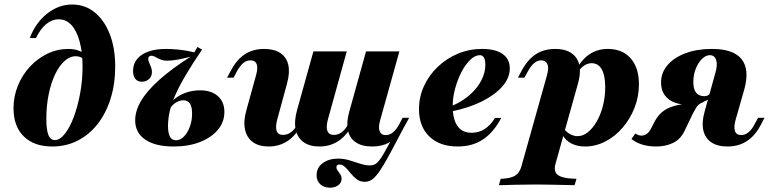

<svg xmlns="http://www.w3.org/2000/svg" viewBox="-20 -651 3478 868"><path d="M216.1 11.3Q133.9 11.3 87.5 -34.3Q41.1 -79.8 41.1 -161.3Q41.1 -215.3 60.9 -263.7Q80.6 -312.1 115.3 -349.6Q150 -387.1 194.8 -408.5Q239.5 -429.8 290.3 -429.8Q329.8 -429.8 354.8 -412.1L355.6 -385.5Q349.2 -391.1 340.3 -394Q331.5 -396.8 322.6 -396.8Q295.2 -396.8 271 -374.6Q246.8 -352.4 228.2 -312.9Q209.7 -273.4 199.6 -222.2Q189.5 -171 189.5 -113.7Q189.5 -63.7 198.8 -40.7Q208.1 -17.7 228.2 -17.7Q250.8 -17.7 273.4 -46.4Q296 -75 313.7 -122.6Q331.5 -170.2 342.3 -229Q353.2 -287.9 353.2 -349.2Q353.2 -415.3 339.9 -463.7Q326.6 -512.1 302.8 -537.9Q279 -563.7 245.2 -563.7Q215.3 -563.7 188.7 -541.9Q162.1 -520.2 142.7 -479H114.5Q141.1 -548.4 193.1 -589.5Q245.2 -630.6 305.6 -630.6Q364.5 -630.6 408.1 -595.2Q451.6 -559.7 476.2 -496.8Q500.8 -433.9 500.8 -350.8Q500.8 -271 479.8 -204.4Q458.9 -137.9 421 -89.9Q383.1 -41.9 331 -15.3Q279 11.3 216.1 11.3Z M765.3 11.3Q682.3 11.3 636.7 -19.8Q591.1 -50.8 591.1 -107.3Q591.1 -150 618.1 -195.6Q645.2 -241.1 700.8 -290.7Q756.5 -340.3 841.1 -394.4Q806.5 -385.5 780.2 -381Q754 -376.6 736.3 -376.6Q718.5 -376.6 705.2 -382.3Q691.9 -387.9 682.3 -393.5Q672.6 -399.2 665.3 -399.2Q658.1 -399.2 654 -395.6Q650 -391.9 650 -385.5Q650 -377.4 654.4 -367.7Q658.9 -358.1 662.9 -347.2Q666.9 -336.3 666.9 -325Q666.9 -306.5 654 -294Q641.1 -281.5 621 -281.5Q602.4 -281.5 591.9 -294.4Q581.5 -307.3 581.5 -330.6Q581.5 -361.3 599.2 -383.5Q616.9 -405.6 650.4 -417.7Q683.9 -429.8 730.6 -429.8Q756.5 -429.8 788.7 -426.6Q821 -423.4 858.9 -414.5L872.6 -438.7L893.5 -426.6Q851.6 -365.3 822.2 -315.7Q792.7 -266.1 774.2 -225Q755.6 -183.9 747.6 -148.8Q739.5 -113.7 739.5 -81.5Q739.5 -48.4 748.4 -32.7Q757.3 -16.9 775.8 -16.9Q795.2 -16.9 811.7 -33.9Q828.2 -50.8 838.3 -78.2Q848.4 -105.6 848.4 -137.9Q848.4 -168.5 838.3 -183.1Q828.2 -197.6 809.7 -197.6Q791.1 -197.6 774.2 -186.7Q757.3 -175.8 745.2 -155.6L748.4 -181.5Q762.9 -200.8 784.3 -214.5Q805.6 -228.2 831.5 -235.5Q857.3 -242.7 884.7 -242.7Q935.5 -242.7 964.9 -216.5Q994.4 -190.3 994.4 -145.2Q994.4 -99.2 964.9 -64.1Q935.5 -29 883.9 -8.9Q832.3 11.3 765.3 11.3Z M1471 197.6Q1445.2 197.6 1428.2 182.3Q1411.3 166.9 1411.3 141.9Q1411.3 106.5 1439.1 86.3Q1466.9 66.1 1508.1 66.1Q1534.7 66.1 1560.1 73.8Q1585.5 81.5 1608.5 89.1Q1631.5 96.8 1652.4 96.8Q1666.9 96.8 1677.4 90.3Q1687.9 83.9 1700.4 66.1Q1712.9 48.4 1731.5 13.7Q1750 -21 1779.8 -76.6L1816.1 -94.4Q1772.6 -11.3 1744.4 41.1Q1716.1 93.5 1696.8 121.8Q1677.4 150 1662.1 160.5Q1646.8 171 1629 171Q1608.1 171 1592.7 159.3Q1577.4 147.6 1564.9 131.9Q1552.4 116.1 1540.3 104.4Q1528.2 92.7 1514.5 92.7Q1500.8 92.7 1500.8 105.6Q1500.8 112.9 1506.5 120.2Q1512.1 127.4 1518.1 136.7Q1524.2 146 1524.2 157.3Q1524.2 175 1509.3 186.3Q1494.4 197.6 1471 197.6ZM1194.4 11.3Q1150 11.3 1122.6 -8.9Q1095.2 -29 1087.5 -66.5Q1079.8 -104 1094.4 -154.8L1137.9 -312.1Q1146.8 -344.4 1140.3 -361.3Q1133.9 -378.2 1112.1 -378.2Q1094.4 -378.2 1079.4 -365.7Q1064.5 -353.2 1050 -326.6L1036.3 -300H1006.5L1025 -333.9Q1041.9 -366.1 1064.1 -387.5Q1086.3 -408.9 1113.7 -419.4Q1141.1 -429.8 1174.2 -429.8Q1220.2 -429.8 1248 -410.9Q1275.8 -391.9 1283.5 -356.9Q1291.1 -321.8 1277.4 -272.6L1233.9 -112.9Q1224.2 -77.4 1230.6 -59.3Q1237.1 -41.1 1259.7 -41.1Q1279 -41.1 1296 -53.6Q1312.9 -66.1 1325.8 -91.1L1337.9 -78.2Q1312.9 -33.9 1276.6 -11.3Q1240.3 11.3 1194.4 11.3ZM1424.2 11.3Q1379 11.3 1351.6 -8.9Q1324.2 -29 1316.5 -66.5Q1308.9 -104 1323.4 -154.8L1396.8 -418.5H1547.6L1462.9 -112.9Q1453.2 -77.4 1460.1 -59.3Q1466.9 -41.1 1489.5 -41.1Q1508.9 -41.1 1525.4 -53.6Q1541.9 -66.1 1554.8 -91.1L1567.7 -78.2Q1542.7 -33.9 1506.5 -11.3Q1470.2 11.3 1424.2 11.3ZM1662.1 11.3Q1616.1 11.3 1588.3 -7.7Q1560.5 -26.6 1552.8 -61.7Q1545.2 -96.8 1558.9 -146L1634.7 -418.5H1785.5L1698.4 -106.5Q1689.5 -75 1696.4 -57.7Q1703.2 -40.3 1724.2 -40.3Q1741.9 -40.3 1757.3 -53.2Q1772.6 -66.1 1786.3 -91.9L1800 -118.5H1829.8L1811.3 -84.7Q1794.4 -52.4 1772.2 -31Q1750 -9.7 1723 0.8Q1696 11.3 1662.1 11.3Z M2049.2 11.3Q1967.7 11.3 1921 -33.9Q1874.2 -79 1874.2 -157.3Q1874.2 -212.9 1896.8 -262.1Q1919.4 -311.3 1959.3 -349.2Q1999.2 -387.1 2050.4 -408.5Q2101.6 -429.8 2159.7 -429.8Q2220.2 -429.8 2252.4 -406.9Q2284.7 -383.9 2284.7 -341.9Q2284.7 -299.2 2252 -261.3Q2219.4 -223.4 2160.5 -193.5Q2101.6 -163.7 2022.6 -147.6V-171.8Q2071 -192.7 2104.8 -223Q2138.7 -253.2 2156.5 -288.3Q2174.2 -323.4 2174.2 -357.3Q2174.2 -379.8 2167.7 -390.7Q2161.3 -401.6 2149.2 -401.6Q2128.2 -401.6 2106.5 -381Q2084.7 -360.5 2066.9 -326.6Q2049.2 -292.7 2037.9 -252Q2026.6 -211.3 2026.6 -171.8Q2026.6 -112.1 2048 -81.5Q2069.4 -50.8 2111.3 -50.8Q2144.4 -50.8 2170.6 -67.3Q2196.8 -83.9 2217.7 -117.7H2246Q2212.1 -53.2 2164.1 -21Q2116.1 11.3 2049.2 11.3Z M2235.5 186.3 2243.5 157.3Q2271.8 156.5 2290.7 150.8Q2309.7 145.2 2320.6 133.1Q2331.5 121 2337.1 101.6L2453.2 -312.1Q2462.1 -345.2 2454.4 -361.7Q2446.8 -378.2 2426.6 -378.2Q2409.7 -378.2 2394.8 -365.7Q2379.8 -353.2 2365.3 -326.6L2350.8 -300H2321.8L2339.5 -333.9Q2357.3 -366.1 2379.4 -387.5Q2401.6 -408.9 2429 -419.4Q2456.5 -429.8 2489.5 -429.8Q2558.1 -429.8 2585.9 -388.3Q2613.7 -346.8 2592.7 -272.6L2491.1 90.3Q2484.7 113.7 2491.9 128.2Q2499.2 142.7 2522.2 149.6Q2545.2 156.5 2586.3 157.3L2577.4 186.3Q2557.3 185.5 2529 185.1Q2500.8 184.7 2468.5 183.9Q2436.3 183.1 2404 183.1Q2355.6 183.1 2310.1 184.3Q2264.5 185.5 2235.5 186.3ZM2625 11.3Q2589.5 11.3 2562.9 -2.4Q2536.3 -16.1 2522.6 -42.7L2531.5 -66.9Q2541.1 -53.2 2557.7 -44.4Q2574.2 -35.5 2591.1 -35.5Q2616.1 -35.5 2638.3 -53.6Q2660.5 -71.8 2678.2 -102.8Q2696 -133.9 2706 -173.8Q2716.1 -213.7 2716.1 -257.3Q2716.1 -309.7 2700.4 -337.5Q2684.7 -365.3 2654.8 -365.3Q2637.9 -365.3 2622.6 -355.6Q2607.3 -346 2592.7 -325.8H2579.8Q2604.8 -377.4 2641.9 -403.6Q2679 -429.8 2727.4 -429.8Q2793.5 -429.8 2831 -387.5Q2868.5 -345.2 2868.5 -270.2Q2868.5 -214.5 2848.8 -164.1Q2829 -113.7 2794.8 -73.8Q2760.5 -33.9 2716.5 -11.3Q2672.6 11.3 2625 11.3Z M3268.5 11.3Q3223.4 11.3 3195.6 -7.7Q3167.7 -26.6 3159.7 -61.7Q3151.6 -96.8 3165.3 -146L3213.7 -320.2Q3225 -358.1 3217.7 -379.8Q3210.5 -401.6 3188.7 -401.6Q3171 -401.6 3153.6 -384.7Q3136.3 -367.7 3125.4 -340.3Q3114.5 -312.9 3114.5 -279.8Q3114.5 -247.6 3127 -231.9Q3139.5 -216.1 3165.3 -216.1Q3176.6 -216.1 3185.9 -223.8Q3195.2 -231.5 3201.6 -243.5L3195.2 -209.7Q3175 -194.4 3145.2 -186.3Q3115.3 -178.2 3087.1 -178.2Q3031.5 -178.2 3000 -204.8Q2968.5 -231.5 2968.5 -278.2Q2968.5 -322.6 2998 -356.9Q3027.4 -391.1 3079.4 -410.5Q3131.5 -429.8 3198.4 -429.8Q3296 -429.8 3332.7 -383.5Q3369.4 -337.1 3345.2 -248.4L3304.8 -106.5Q3296.8 -75.8 3302.8 -58.1Q3308.9 -40.3 3331.5 -40.3Q3348.4 -40.3 3363.7 -52.8Q3379 -65.3 3392.7 -91.9L3407.3 -118.5H3436.3L3418.5 -84.7Q3401.6 -52.4 3379 -31Q3356.5 -9.7 3329.4 0.8Q3302.4 11.3 3268.5 11.3ZM2946.8 11.3Q2877.4 11.3 2834.7 -22.6L2852.4 -47.6Q2866.9 -37.9 2879.8 -37.9Q2893.5 -37.9 2904.8 -46.4Q2916.1 -54.8 2925.8 -75L2937.1 -96.8Q2951.6 -125.8 2972.2 -143.5Q2992.7 -161.3 3024.6 -171Q3056.5 -180.6 3102.4 -183.9L3164.5 -191.1Q3150 -186.3 3141.9 -180.6Q3133.9 -175 3127.8 -165.3Q3121.8 -155.6 3112.9 -138.7L3074.2 -58.1Q3055.6 -20.2 3021.8 -4.4Q2987.9 11.3 2946.8 11.3Z"/></svg>

Font: Playfair 5pt SemiExpanded Light Black
Style: Italic
Weight: 900
Italic angle: -15.6°
Version: Version 2.001;gftools[0.9.30]